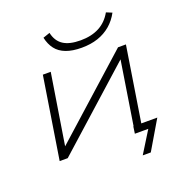

<svg xmlns="http://www.w3.org/2000/svg" viewBox="-144 -820 1020 1075"><g transform="rotate(-20 365.5 -282.5)"><path d="M524 129 604 0H524L530 -42H673L572 129ZM76 0 153 -487H200L132 -61H126L601 -487H648L571 0H525L592 -425H598L124 0ZM410 -554Q355 -554 317 -568.5Q279 -583 257.5 -611Q236 -639 227 -680L268 -694Q279 -643 315.5 -619Q352 -595 418 -595Q483 -595 529.5 -619.5Q576 -644 604 -694L638 -680Q616 -639 583 -611Q550 -583 507 -568.5Q464 -554 410 -554Z"/></g></svg>

Font: Nunito Sans 10pt Expanded ExtraLight
Style: Italic
Weight: 250
Width: 7
Italic angle: -9°
Designer: Vernon Adams
Foundry: Vernon Adams
Version: Version 3.101;gftools[0.9.27]